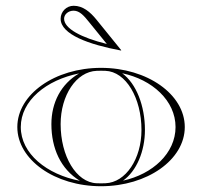

<svg xmlns="http://www.w3.org/2000/svg" viewBox="-20 -640 700 665"><path d="M399 -465 400 -466 314.3 -571.7C292.2 -599 266.9 -620 235 -620C210.2 -620 190 -599.8 190 -575C190 -520.5 289.1 -485.5 399 -465ZM350 -487.7C261 -509.6 202 -541.3 202 -575C202 -590.5 216.8 -603 235 -603C256.3 -603 271.9 -584 288 -564.1ZM406.1 -14.3C452.9 -47.5 482 -115.9 482 -190C482 -273.3 452.1 -350.7 403.1 -386.3C507.2 -364.5 588 -291.4 588 -200C588 -109.4 508.7 -36.7 406.1 -14.3ZM190 -210C190 -309.7 244 -392.1 315 -394.7C320.3 -394.9 324.7 -395 330 -395C335.3 -395 339.7 -394.9 345 -394.7C416.4 -392.1 470 -300.4 470 -190C470 -90.3 416 -7.9 345 -5.3C339.7 -5.1 335.3 -5 330 -5C324.7 -5 320.3 -5.1 315 -5.3C243.6 -7.9 190 -99.6 190 -210ZM40 -200C40 -86.8 169.9 5 330 5C490.1 5 620 -86.8 620 -200C620 -313.2 490.1 -405 330 -405C169.9 -405 40 -313.2 40 -200ZM256.9 -13.7C142.2 -35.5 52 -107.8 52 -200C52 -291.5 140.7 -363.3 253.9 -385.7C191.1 -349 158 -284.5 158 -210C158 -127.2 189.7 -54.3 256.9 -13.7Z"/></svg>

Font: Sortefax
Style: Medium
Weight: 500
Designer: gluk
Foundry: gluk
Version: Version 0.261